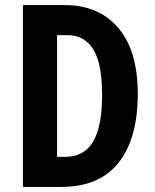

<svg xmlns="http://www.w3.org/2000/svg" viewBox="-20 -734 607 754"><path d="M521 -365Q521 -190 445.5 -95Q370 0 222 0H70V-714H235Q367 -714 444 -625Q521 -536 521 -365ZM381 -360Q381 -484 346.5 -540Q312 -596 244 -596H204V-118H235Q311 -118 346 -178.5Q381 -239 381 -360Z"/></svg>

Font: Noto Sans Telugu ExtraCondensed
Style: Bold
Weight: 700
Width: 2
Designer: Jelle Bosma - Monotype Design Team
Foundry: Monotype Imaging Inc.
Version: Version 2.005; ttfautohint (v1.8.4.7-5d5b)